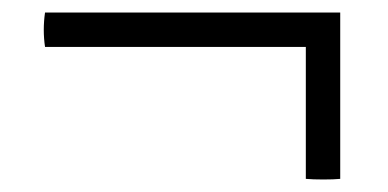

<svg xmlns="http://www.w3.org/2000/svg" viewBox="-20 -366 621 307"><path d="M52 -346H524V-80Q514 -79 497 -79Q480 -79 469 -80V-291H52Q48 -318 52 -346Z"/></svg>

Font: Tiro Telugu
Style: Italic
Weight: 400
Italic angle: -11°
Designer: Telugu: John Hudson & Fiona Ross, assisted by Kaja Sojewska. Latin: John Hudson with Paul Hanslow, assisted by Kaja Soje
Foundry: Tiro Typeworks Ltd.
Version: Version 1.52